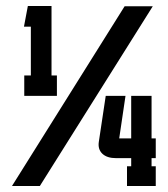

<svg xmlns="http://www.w3.org/2000/svg" viewBox="-20 -621 560 641"><path d="M170 -369V-301H61V-369H83V-532H60L73 -601H152V-369ZM20 0 396 -600H490L113 0ZM500 -66V0H404V-66H418V-93H368Q337 -93 321.5 -108Q306 -123 310 -148L333 -301H399L378 -159H418V-301H486V-159H500V-93H486V-66Z"/></svg>

Font: Karantina
Style: Regular
Weight: 400
Designer: Rony Koch
Foundry: Rony Koch
Version: Version 1.000; ttfautohint (v1.8.3)